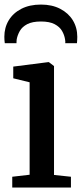

<svg xmlns="http://www.w3.org/2000/svg" viewBox="-22 -842 368 862"><path d="M33 0V-48.5L111 -57.5V-472.5L37.5 -490.5V-543L194 -563H197.5L220.5 -545.5V-56.5L296.5 -48.5V0ZM162 -821.5Q211.5 -821.5 248.2 -802.5Q285 -783.5 305 -750.8Q325 -718 325 -676.5Q325 -670 324.5 -662.2Q324 -654.5 323.5 -648H271Q271.5 -651.5 271.2 -656Q271 -660.5 270 -665.5Q267 -685 256.5 -703.2Q246 -721.5 223.2 -733.5Q200.5 -745.5 162 -745.5Q123 -745.5 100.2 -733.5Q77.5 -721.5 67 -703Q56.5 -684.5 53 -665.5Q52.5 -660.5 52.2 -656Q52 -651.5 52 -648H-0.5Q-1.5 -654.5 -2 -662.2Q-2.5 -670 -2.5 -677Q-2.5 -718 17.2 -750.8Q37 -783.5 74 -802.5Q111 -821.5 162 -821.5Z"/></svg>

Font: Merriweather 28pt Medium
Style: Regular
Weight: 500
Version: Version 2.100